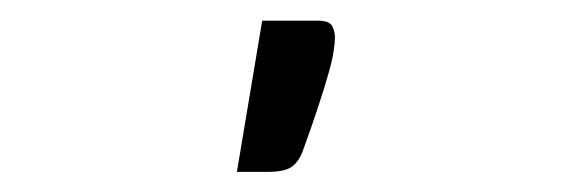

<svg xmlns="http://www.w3.org/2000/svg" viewBox="-20 28 548 186"><path d="M287.5 48Q299 48 301.8 53.2Q304.5 58.5 304.5 64.5Q304.5 69 303.2 77.5Q302 86 298.2 99.2Q294.5 112.5 288.2 131.5Q282 150.5 272.5 176.5Q267.5 187.5 260.2 191Q253 194.5 240.5 194.5H209.5L234 48Z"/></svg>

Font: Lato
Style: Regular
Weight: 400
Designer: Lukasz Dziedzic with Adam Twardoch and Botio Nikoltchev
Foundry: tyPoland Lukasz Dziedzic
Version: Version 2.015; 2015-08-06; http://www.latofonts.com/